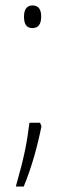

<svg xmlns="http://www.w3.org/2000/svg" viewBox="-20 -554 227 704"><path d="M68 -493C68 -467 76 -451 99 -451C120 -451 131 -465 131 -493C131 -520 121 -534 99 -534C76 -534 68 -516 68 -493ZM132 -91 127 -104H88C78 -26 69 21 38 130H67C97 58 119 -25 132 -91Z"/></svg>

Font: Noto Sans Lao Looped UI ExCd ExLt
Style: Regular
Weight: 200
Width: 2
Designer: Mark Frömberg, Ben Mitchell
Foundry: The Fontpad Ltd
Version: Version 1.001